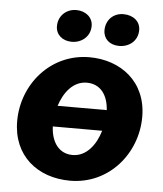

<svg xmlns="http://www.w3.org/2000/svg" viewBox="-53 -776 709 833"><g transform="rotate(5 301.5 -359.0)"><path d="M283 11C451 11 571 -131 571 -292C571 -445 457 -530 321 -530C152 -530 32 -388 32 -227C32 -76 141 11 283 11ZM284 -101C226 -101 191 -147 188 -217H403C385 -156 345 -101 284 -101ZM238 -590C280 -590 318 -619 318 -666C318 -703 287 -729 246 -729C203 -729 168 -698 168 -652C168 -616 196 -590 238 -590ZM444 -590C488 -590 525 -619 525 -666C525 -703 495 -729 451 -729C408 -729 375 -698 375 -652C375 -616 402 -590 444 -590ZM201 -308C220 -367 259 -419 319 -419C377 -419 411 -375 415 -308Z"/></g></svg>

Font: Fixel Text 20240404
Style: Bold Italic
Weight: 700
Width: 4
Italic angle: -10°
Designer: AlfaBravo + MacPaw
Foundry: Kyrylo Tkachov, Marchela Mozhyna, Serhii Makarenko, Maria Weinstein, Zakhar Kryvoshyya
Version: Version 1.211;Glyphs 3.2 (3225)